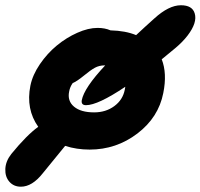

<svg xmlns="http://www.w3.org/2000/svg" viewBox="-40 -577 760 728"><path d="M39.1 130.9Q12.2 130.9 -4.4 112.1Q-21 93.3 -19.8 63.7Q-18.6 34.2 2.9 6.8Q61.5 -64.9 105 -96.2Q57.6 -163.1 75.2 -252Q83.5 -293 111.3 -333.7Q139.2 -374.5 175.3 -404.3Q211.4 -434.1 252.9 -452.6Q294.4 -471.2 330.1 -471.2Q357.9 -471.2 378.9 -461.9Q436.5 -460.4 476.1 -443.8Q507.8 -473.6 544.9 -506.8Q600.1 -557.1 646 -557.1Q689 -557.1 698.2 -526.4Q709 -491.7 671.4 -442.4Q652.3 -417.5 624 -394Q601.6 -375 573.2 -352.1Q594.2 -298.8 579.1 -224.1Q561 -131.8 481 -70.8Q400.9 -9.8 299.8 -9.8Q250.5 -9.8 207 -23.9Q194.8 -8.8 165.5 26.9Q136.2 62.5 122.1 80.1Q82 130.9 39.1 130.9ZM286.1 -178.2Q267.1 -178.2 270 -196.8Q278.8 -243.7 358.9 -329.1H356.9Q336.4 -329.1 319.8 -320.1Q303.2 -311 277.8 -290Q251 -268.1 235.8 -262.2Q225.1 -247.1 222.2 -230Q214.8 -194.3 240.7 -172.6Q266.6 -150.9 316.9 -150.9Q361.3 -150.9 393.6 -174.8Q425.8 -198.7 433.1 -236.8Q433.6 -238.8 434.1 -242.4Q434.6 -246.1 435.1 -248Q331.1 -178.2 286.1 -178.2Z"/></svg>

Font: Shantell Sans Irregular Bouncy
Style: Bold Italic
Weight: 700
Italic angle: -11.31°
Designer: Stephen Nixon, Anya Danilova, Shantell Martin
Foundry: Arrow Type
Version: Version 1.006;[9816181b4]